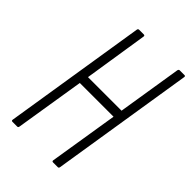

<svg xmlns="http://www.w3.org/2000/svg" viewBox="-199 -734 813 813"><g transform="rotate(45 207.5 -327.5)"><path d="M35 0Q28 0 29 -7L131 -648Q132 -655 139 -655H166Q173 -655 172 -648L127 -360H328L374 -648Q376 -655 381 -655H410Q416 -655 415 -648L313 -7Q312 0 306 0H278Q271 0 272 -7L322 -318H120L70 -7Q69 0 63 0Z"/></g></svg>

Font: Sofia Sans Extra Condensed Light
Style: Italic
Weight: 300
Italic angle: -9°
Version: Version 4.100